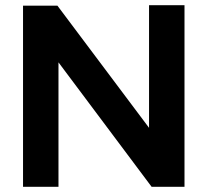

<svg xmlns="http://www.w3.org/2000/svg" viewBox="-20 -722 802 742"><path d="M202 -700H69V0H206V-481L566 0H693V-702H556V-228Z"/></svg>

Font: Geom SemiBold
Style: Bold
Weight: 600
Version: Version 1.102